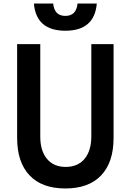

<svg xmlns="http://www.w3.org/2000/svg" viewBox="-20 -1050 740 1087"><path d="M77 -800H208V-277Q208 -196 246 -150.5Q284 -105 352 -105Q421 -105 459 -151Q497 -197 497 -279V-800H623V-269Q623 -131 552.5 -57Q482 17 350 17Q218 17 147.5 -57Q77 -131 77 -269ZM281 -1030Q288 -960 350 -960Q412 -960 419 -1030H528Q515 -876 350 -876Q185 -876 172 -1030Z"/></svg>

Font: Martian Mono Medium
Style: Regular
Weight: 500
Monospace: yes
Designer: Roman Shamin
Foundry: Evil Martians
Version: Version 1.000; ttfautohint (v1.8.4.7-5d5b)